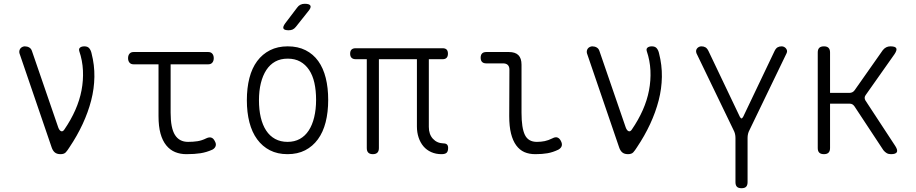

<svg xmlns="http://www.w3.org/2000/svg" viewBox="-20 -805 4840 1015"><path d="M253 -26 83 -523Q81 -530 82.5 -537Q84 -544 88 -549Q92 -554 98.5 -557Q105 -560 111 -560Q124 -560 134.5 -554Q145 -548 149 -535L288 -131Q294 -115 303 -111.5Q312 -108 320 -120Q355 -171 378 -223Q401 -275 411 -327.5Q421 -380 418.5 -432.5Q416 -485 399 -535Q397 -542 398.5 -546.5Q400 -551 404 -554Q408 -557 413.5 -558.5Q419 -560 426 -560Q444 -560 452.5 -549Q461 -538 464 -523Q480 -461 479 -398.5Q478 -336 462 -274Q446 -212 417 -149.5Q388 -87 347 -26Q337 -10 328 0Q319 10 300 10Q281 10 270 1Q259 -8 253 -26Z M1081 -530Q1095 -530 1102.5 -521Q1110 -512 1110 -497.5Q1110 -483 1102.5 -474Q1095 -465 1081 -465H882V-209Q882 -128 905 -91.5Q928 -55 974 -55Q1001 -55 1024 -58.5Q1047 -62 1071 -74Q1086 -81 1097 -77.5Q1108 -74 1115 -60Q1124 -45 1120 -33Q1116 -21 1103 -14Q1072 0 1040.5 5Q1009 10 965 10Q933 10 906 -1Q879 -12 859 -36.5Q839 -61 828.5 -99Q818 -137 818 -191V-465H686Q672 -465 664.5 -474Q657 -483 657 -497.5Q657 -512 664.5 -521Q672 -530 686 -530Z M1500 10Q1447 10 1407 -10.5Q1367 -31 1339.5 -68.5Q1312 -106 1298.5 -158.5Q1285 -211 1285 -275Q1285 -340 1298.5 -392.5Q1312 -445 1339.5 -482Q1367 -519 1407.5 -539.5Q1448 -560 1501 -560Q1555 -560 1595.5 -539.5Q1636 -519 1662.5 -482Q1689 -445 1702 -393Q1715 -341 1715 -277Q1715 -212 1701.5 -159Q1688 -106 1660.5 -68.5Q1633 -31 1593 -10.5Q1553 10 1500 10ZM1500 -55Q1537 -55 1565 -70.5Q1593 -86 1612 -115Q1631 -144 1641 -185.5Q1651 -227 1651 -277Q1651 -327 1642 -367Q1633 -407 1614 -435.5Q1595 -464 1567 -479.5Q1539 -495 1501 -495Q1463 -495 1435 -479.5Q1407 -464 1388 -435Q1369 -406 1359 -365.5Q1349 -325 1349 -275Q1349 -225 1358.5 -184.5Q1368 -144 1387 -115Q1406 -86 1434.5 -70.5Q1463 -55 1500 -55ZM1544 -663Q1536 -653 1527 -649Q1518 -645 1506 -645Q1483 -645 1478.5 -654Q1474 -663 1488 -682L1551 -765Q1558 -775 1568 -780Q1578 -785 1591 -785Q1616 -785 1621 -775Q1626 -765 1610 -746Z M2314 10Q2284 10 2259.5 -1Q2235 -12 2218.5 -31.5Q2202 -51 2193 -78Q2184 -105 2184 -136V-492H1983V-22Q1983 -6 1975 2Q1967 10 1951 10Q1935 10 1927 2Q1919 -6 1919 -22V-492H1861Q1846 -492 1838.5 -499.5Q1831 -507 1831 -521Q1831 -536 1838.5 -543Q1846 -550 1860 -550H2320Q2334 -550 2341 -543Q2348 -536 2348 -521Q2348 -507 2341 -499.5Q2334 -492 2320 -492H2247V-134Q2247 -95 2268.5 -71.5Q2290 -48 2324 -47Q2337 -47 2343 -41Q2349 -35 2349 -23Q2349 -5 2341 2.5Q2333 10 2314 10Z M2737 -209Q2737 -128 2755 -91.5Q2773 -55 2818 -55Q2840 -55 2859.5 -59Q2879 -63 2901 -74Q2916 -82 2927 -78Q2938 -74 2945 -60Q2953 -45 2949.5 -33.5Q2946 -22 2932 -14Q2903 0 2875 5Q2847 10 2810 10Q2777 10 2752 -1Q2727 -12 2709 -36.5Q2691 -61 2681.5 -99Q2672 -137 2672 -191L2673 -437Q2673 -453 2664.5 -461.5Q2656 -470 2639 -470H2550Q2536 -470 2528.5 -477.5Q2521 -485 2521 -500Q2521 -515 2528.5 -522.5Q2536 -530 2551 -530H2670Q2704 -530 2720.5 -513.5Q2737 -497 2737 -463Z M3253 -26 3083 -523Q3081 -530 3082.5 -537Q3084 -544 3088 -549Q3092 -554 3098.5 -557Q3105 -560 3111 -560Q3124 -560 3134.5 -554Q3145 -548 3149 -535L3288 -131Q3294 -115 3303 -111.5Q3312 -108 3320 -120Q3355 -171 3378 -223Q3401 -275 3411 -327.5Q3421 -380 3418.5 -432.5Q3416 -485 3399 -535Q3397 -542 3398.5 -546.5Q3400 -551 3404 -554Q3408 -557 3413.5 -558.5Q3419 -560 3426 -560Q3444 -560 3452.5 -549Q3461 -538 3464 -523Q3480 -461 3479 -398.5Q3478 -336 3462 -274Q3446 -212 3417 -149.5Q3388 -87 3347 -26Q3337 -10 3328 0Q3319 10 3300 10Q3281 10 3270 1Q3259 -8 3253 -26Z M3900 190Q3883 190 3875.5 182Q3868 174 3868 158V-76Q3868 -87 3865.5 -97.5Q3863 -108 3858 -117L3662 -523Q3659 -531 3660 -537.5Q3661 -544 3665 -549Q3669 -554 3675 -557Q3681 -560 3688 -560Q3700 -560 3709 -555Q3718 -550 3725 -536L3891 -188Q3896 -179 3900 -179Q3904 -179 3909 -188L4075 -536Q4082 -550 4091 -555Q4100 -560 4112 -560Q4119 -560 4125 -557Q4131 -554 4135 -549Q4139 -544 4140.5 -537.5Q4142 -531 4138 -523L3942 -117Q3937 -108 3934.5 -97.5Q3932 -87 3932 -76V158Q3932 174 3924.5 182Q3917 190 3900 190Z M4336 10Q4319 10 4311 2Q4303 -6 4303 -22V-528Q4303 -544 4311 -552Q4319 -560 4336 -560Q4352 -560 4360 -552Q4368 -544 4368 -528V-314H4471Q4479 -314 4486 -317.5Q4493 -321 4498 -328L4647 -540Q4655 -550 4665 -555Q4675 -560 4687 -560Q4713 -560 4718 -550Q4723 -540 4709 -519L4556 -302Q4551 -295 4551 -288Q4551 -281 4555 -274L4713 -33Q4727 -11 4721 -0.5Q4715 10 4690 10Q4677 10 4667.5 4.5Q4658 -1 4650 -11L4497 -243Q4492 -250 4486 -253.5Q4480 -257 4471 -257H4368V-22Q4368 -6 4360 2Q4352 10 4336 10Z"/></svg>

Font: Maple Mono NL ExtraLight
Style: Regular
Weight: 275
Monospace: yes
Designer: subframe7536
Version: Version 7.000